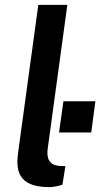

<svg xmlns="http://www.w3.org/2000/svg" viewBox="-20 -762 411 787"><path d="M182 5C198 5 218 1 236 -5L248 -81L222 -82C183 -86 169 -111 176 -156L256 -742H137L55 -142C44 -68 50 5 182 5ZM371 -347H240L222 -219H354Z"/></svg>

Font: United Sans SemiBold
Style: Italic
Weight: 600
Italic angle: -8°
Designer: Pablo Impallari, Rodrigo Fuenzalida (Modified by Dan O. Williams)
Version: Version 1.000;PS 001.000;hotconv 1.0.88;makeotf.lib2.5.64775